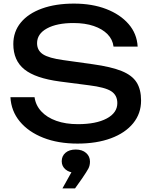

<svg xmlns="http://www.w3.org/2000/svg" viewBox="-20 -784 843 1067"><path d="M38 -244H172Q178 -199 209.5 -165Q241 -131 293 -112.5Q345 -94 413 -94Q514 -94 573 -125.5Q632 -157 632 -211Q632 -255 598 -277Q564 -299 475 -310L313 -331Q177 -349 115.5 -398.5Q54 -448 54 -539Q54 -608 95.5 -658.5Q137 -709 213 -736.5Q289 -764 391 -764Q492 -764 570 -734Q648 -704 694.5 -650.5Q741 -597 745 -525H611Q606 -565 577.5 -594Q549 -623 501 -639.5Q453 -656 388 -656Q296 -656 241 -626Q186 -596 186 -544Q186 -504 218.5 -482.5Q251 -461 332 -450L496 -427Q597 -413 655.5 -389.5Q714 -366 739 -326.5Q764 -287 764 -225Q764 -153 720 -99Q676 -45 596.5 -15.5Q517 14 411 14Q303 14 220.5 -18.5Q138 -51 90 -109Q42 -167 38 -244ZM327 263 396 139 401 176Q366 176 344.5 158Q323 140 323 112Q323 83 344 65Q365 47 401 47Q437 47 458.5 66Q480 85 480 114Q480 136 471 153Q462 170 436 208L397 263Z"/></svg>

Font: Unbounded
Style: Regular
Weight: 400
Designer: Luke Prowse, Jean-Baptiste Morizot, Fátima Lázaro, Florian Runge
Foundry: NaN
Version: Version 1.701;gftools[0.9.28.dev5+ged2979d]